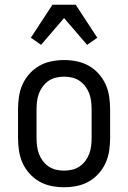

<svg xmlns="http://www.w3.org/2000/svg" viewBox="-20 -781 540 809"><path d="M250 8Q223 8 196 2.5Q169 -3 146 -16Q123 -29 104.5 -49.5Q86 -70 75 -94.5Q64 -119 60 -146Q56 -173 56 -200V-320Q56 -347 60 -374Q64 -401 75 -425.5Q86 -450 104.5 -470.5Q123 -491 146 -504Q169 -517 196 -522.5Q223 -528 250 -528Q277 -528 304 -522.5Q331 -517 354 -504Q377 -491 395.5 -470.5Q414 -450 425 -425.5Q436 -401 440 -374Q444 -347 444 -320V-200Q444 -173 440 -146Q436 -119 425 -94.5Q414 -70 395.5 -49.5Q377 -29 354 -16Q331 -3 304 2.5Q277 8 250 8ZM250 -62Q267 -62 284 -66Q301 -70 315 -79.5Q329 -89 339.5 -103Q350 -117 356 -133Q362 -149 364 -166Q366 -183 366 -200V-320Q366 -337 364 -354Q362 -371 356 -387Q350 -403 339.5 -417Q329 -431 315 -440.5Q301 -450 284 -454Q267 -458 250 -458Q233 -458 216 -454Q199 -450 185 -440.5Q171 -431 160.5 -417Q150 -403 144 -387Q138 -371 136 -354Q134 -337 134 -320V-200Q134 -183 136 -166Q138 -149 144 -133Q150 -117 160.5 -103Q171 -89 185 -79.5Q199 -70 216 -66Q233 -62 250 -62ZM153 -592 110 -622 201 -761H299L390 -622L347 -592L250 -705Z"/></svg>

Font: Iosevka Algr
Style: Regular
Weight: 400
Monospace: yes
Designer: Belleve Invis
Foundry: Belleve Invis
Version: Version 26.0.2; ttfautohint (v1.8.3)